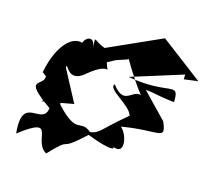

<svg xmlns="http://www.w3.org/2000/svg" viewBox="-96 -692 975 883"><g transform="rotate(15 392.0 -250.5)"><path d="M717 -417 784 -426 585 -577 328 -462C264 -485 274 -520 278 -431C277 -518 226 -481 223 -458C177 -475 110 -422 82 -281L101 -267C106 -215 -6 -242 155 -129C143 -36 18 -164 37 23C204 -105 118 34 194 76C304 -40 230 64 361 -57C481 -9 526 -19 449 -55C554 25 535 -99 494 -132C672 -163 712 -118 676 -206L561 -325C606 -322 611 -314 701 -304C704 -406 672 -326 469 -362L718 -440ZM384 -417C425 -439 500 -435 427 -491C424 -466 574 -239 574 -272C508 -352 495 -209 416 -313C390 -284 506 -240 520 -191C406 -96 408 -77 364 -71C303 -121 311 -38 200 -156C170 -257 147 -179 111 -150L260 -177L179 -330C182 -364 199 -259 276 -325C382 -415 375 -329 355 -401Z"/></g></svg>

Font: Asimov Silicon
Style: Regular
Weight: 400
Designer: Google
Version: Version 2.000980; 2014